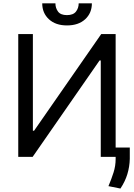

<svg xmlns="http://www.w3.org/2000/svg" viewBox="-20 -929 793 1137"><path d="M88.1 -727.3H174.7V-154.8H181.8L579.5 -727.3H664.8V0H576.7V-571H569.6L173.3 0H88.1ZM446 -909.1H524.1Q524.1 -851.6 484.4 -815Q444.6 -778.4 376.4 -778.4Q309.3 -778.4 269.7 -815Q230.1 -851.6 230.1 -909.1H308.2Q308.2 -881.4 323.7 -860.4Q339.1 -839.5 376.4 -839.5Q413.7 -839.5 429.9 -860.4Q446 -881.4 446 -909.1ZM748.6 -55.4V11.4Q747.5 58.2 734.2 102.1Q720.9 146 693.2 187.5L622.2 173.3Q640.3 130.7 652.5 92Q664.8 53.3 664.8 12.8V-55.4Z"/></svg>

Font: Inter Zeller
Style: Regular
Weight: 400
Designer: Rasmus Andersson; Joe Bland
Foundry: zeller
Version: Version 3.015;git-dec3a8cb1